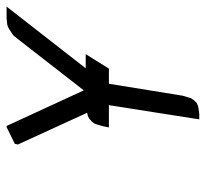

<svg xmlns="http://www.w3.org/2000/svg" viewBox="-41 -583 624 582"><g transform="rotate(-90 271.0 -292.0)"><path d="M124 -549.8 126 -559.1 176.8 -584H180.2L288.1 -350.1L453.1 -562L458 -565.9L472.2 -575.2L481 -580.1L487.8 -582L504.9 -584H542L355 -344.2H397.9L354 -273.9H308.1L272 -50.8L267.1 -34.2L264.2 -24.9L258.8 -17.1L250 -7.8L241.2 -3.9L231.9 -2L216.8 0H200.2L243.2 -273.9H175.8L179.2 -291L184.1 -308.1L187 -316.9L192.9 -325.2L203.1 -334L210.9 -337.9L220.2 -339.8Z"/></g></svg>

Font: Petahja
Style: Italic
Weight: 400
Designer: T. Christopher White
Version: Version 1.1